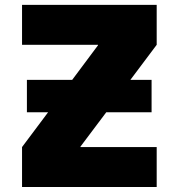

<svg xmlns="http://www.w3.org/2000/svg" viewBox="-20 -750 716 770"><path d="M68.4 0V-160.2L172.9 -299.8H87.9V-429.7H269.5L373 -568.4V-570.3H68.4V-730.5H608.4V-570.3L502.9 -429.7H587.9V-299.8H406.2L302.7 -162.1V-160.2H608.4V0Z"/></svg>

Font: GenEi M Gothic v2 Black
Style: Regular
Weight: 900
Version: Version 2.0